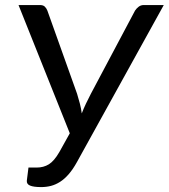

<svg xmlns="http://www.w3.org/2000/svg" viewBox="-20 -736 670 762"><path d="M125.5 -71Q153 -71 174 -84Q195 -97 215.5 -132.5L257 -207L53.5 -716H138.5Q151 -716 157.5 -710Q164 -704 168 -694L286 -363.5Q292 -344 297 -324.8Q302 -305.5 304.5 -286Q312 -305.5 321.2 -324.8Q330.5 -344 340.5 -363.5L516 -694Q521.5 -702.5 530.2 -709.2Q539 -716 550.5 -716H630L285.5 -93Q269.5 -64 252.8 -44.8Q236 -25.5 218.2 -14.2Q200.5 -3 182 1.8Q163.5 6.5 143.5 6.5Q113.5 6.5 99.2 0.5Q85 -5.5 86.5 -19.5L93 -71H125.5Z"/></svg>

Font: Lato
Style: Italic
Weight: 400
Italic angle: -7°
Designer: Lukasz Dziedzic
Foundry: tyPoland Lukasz Dziedzic
Version: Version 2.007; 2014-02-27